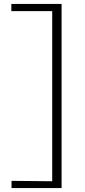

<svg xmlns="http://www.w3.org/2000/svg" viewBox="-20 -868 435 982"><path d="M39 57V94H295V-848H38V-811H247V59Z"/></svg>

Font: GenEiGothic-pro-Light
Style: Regular
Weight: 300
Designer: Ryoko NISHIZUKA (kana & ideographs); Paul D. Hunt (Latin, Greek & Cyrillic); Wenlong ZHANG (bopomofo); Sandoll Communica
Foundry: Adobe Systems Incorporated; o_tamon
Version: Version 1.000.140830